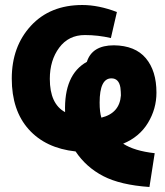

<svg xmlns="http://www.w3.org/2000/svg" viewBox="-20 -576 661 767"><path d="M327 -329Q348 -395 435 -395Q520 -394 562.5 -343.5Q605 -293 605 -206Q605 -141 571 -85Q537 -29 472 -2Q517 27 598 36L577 171Q461 163 392.5 127.5Q324 92 282 29Q162 16 94.5 -59.5Q27 -135 27 -262Q27 -390 103.5 -473Q180 -556 309 -556Q374 -556 447 -528L423 -424Q372 -436 319 -436Q254 -436 216.5 -385.5Q179 -335 179 -261Q179 -161 240 -128Q235 -278 327 -329ZM378 -166Q378 -128 385 -106Q458 -124 463 -195Q463 -208 461 -226Q455 -263 425 -263Q378 -263 378 -166Z"/></svg>

Font: Repo
Style: ExtraBold
Weight: 800
Designer: Stefan Peev
Foundry: Context Ltd
Version: Version 001.000